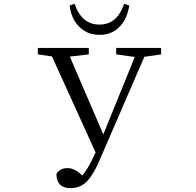

<svg xmlns="http://www.w3.org/2000/svg" viewBox="-20 -983 1040 1019"><path d="M180.7 -694.3V-728.5H451.2V-694.3L350.6 -682.6L528.3 -269.5L695.3 -680.7L596.7 -694.3V-728.5H835V-694.3L746.1 -681.6L509.8 -135.7Q478.5 -60.5 443.4 -22.5Q408.2 15.6 353.5 15.6Q281.2 15.6 279.3 -59.6Q297.9 -90.8 337.9 -90.8Q377 -90.8 416 -51.8Q445.3 -81.1 487.3 -173.8L255.9 -683.6ZM251 -694.3ZM345.7 -694.3ZM349.6 -954.1 376 -962.9Q413.1 -852.5 507.8 -852.5Q601.6 -852.5 638.7 -962.9L666 -954.1Q652.3 -861.3 587.9 -819.3Q554.7 -797.9 508.8 -797.9Q461.9 -797.9 427.7 -819.3Q360.4 -862.3 349.6 -954.1ZM701.2 -694.3ZM752 -694.3Z"/></svg>

Font: GenEi Koburi Mincho v6
Style: Regular
Weight: 400
Designer: o_tamon (Modified)
Foundry: o_tamon / Adobe Systems Incorporated
Version: Version 6.1